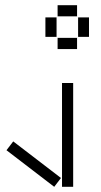

<svg xmlns="http://www.w3.org/2000/svg" viewBox="-20 -720 388 740"><path d="M202 -657H277V-700H202ZM155 -578H198V-653H155ZM281 -578H323V-653H281ZM202 -531H277V-574H202ZM219 0H262V-400H219ZM5 -141 189 0 215 -34 31 -175Z"/></svg>

Font: Anthony
Style: Regular
Weight: 400
Designer: Sun Young Oh
Foundry: Velvetyne Type Foundry
Version: Version 1.000;hotconv 1.0.109;makeotfexe 2.5.65596